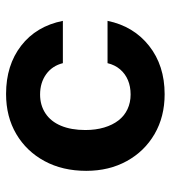

<svg xmlns="http://www.w3.org/2000/svg" viewBox="16 -580 576 649"><g transform="rotate(-90 304.5 -256.0)"><path d="M310 12Q234 12 175.5 -22Q117 -56 84 -116Q51 -176 51 -253Q51 -333 84 -394Q117 -455 175.5 -489.5Q234 -524 311 -524Q408 -524 474 -473Q540 -422 558 -332H415Q406 -368 377.5 -388.5Q349 -409 309 -409Q273 -409 245.5 -391Q218 -373 203.5 -338.5Q189 -304 189 -256Q189 -221 197.5 -192.5Q206 -164 221.5 -144Q237 -124 259.5 -113.5Q282 -103 309 -103Q336 -103 357.5 -112Q379 -121 394 -138.5Q409 -156 415 -181H558Q540 -93 473.5 -40.5Q407 12 310 12Z"/></g></svg>

Font: DM Sans 12pt
Style: Bold
Weight: 700
Version: Version 4.004;gftools[0.9.30]